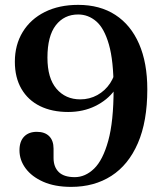

<svg xmlns="http://www.w3.org/2000/svg" viewBox="-20 -734 649 769"><path d="M265 14.5Q199.5 14.5 153.2 -6Q107 -26.5 82.5 -59.8Q58 -93 58 -132Q58 -167.5 76.5 -186.8Q95 -206 127.5 -206Q159.5 -206 177 -188.5Q194.5 -171 194.5 -138.5V-101.5Q194.5 -65.5 215.2 -45Q236 -24.5 279.5 -24.5Q321.5 -24.5 356.8 -58.5Q392 -92.5 413.5 -170Q435 -247.5 435 -377.5Q435 -490.5 416.2 -555.8Q397.5 -621 365.5 -648.5Q333.5 -676 293 -676Q237 -676 203.5 -632.8Q170 -589.5 170 -503Q170 -421 206.2 -378.5Q242.5 -336 301.5 -336Q338.5 -336 369.8 -353.2Q401 -370.5 421 -400.5Q441 -430.5 443.5 -468L470 -460.5Q468.5 -412.5 439.2 -372.8Q410 -333 361.5 -309.2Q313 -285.5 253 -285.5Q188 -285.5 140 -309.2Q92 -333 65.8 -378.2Q39.5 -423.5 39.5 -486.5Q39.5 -554.5 71 -606Q102.5 -657.5 159.5 -686Q216.5 -714.5 293 -714.5Q380.5 -714.5 442.2 -674.2Q504 -634 537 -558.2Q570 -482.5 570 -376Q570 -247.5 532.2 -160.5Q494.5 -73.5 426 -29.5Q357.5 14.5 265 14.5Z"/></svg>

Font: Fraunces Medium
Style: Regular
Weight: 500
Version: Version 1.000;[b76b70a41]